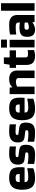

<svg xmlns="http://www.w3.org/2000/svg" viewBox="1526 -2232 715 3808"><g transform="rotate(-90 1884.0 -327.5)"><path d="M452 -146V-27Q428 -12 371 -1Q314 10 251 10Q131 10 78 -50.5Q25 -111 25 -247Q25 -380 81 -442Q137 -504 258 -504Q376 -504 424.5 -457.5Q473 -411 473 -293Q473 -261 472 -242Q471 -223 468 -198H176Q177 -157 198 -141Q219 -125 275 -125Q323 -125 373 -131.5Q423 -138 452 -146ZM258 -376Q210 -376 193 -359.5Q176 -343 176 -295H337V-317Q336 -352 320.5 -364Q305 -376 258 -376Z M743 -377Q701 -377 686.5 -370.5Q672 -364 672 -341Q672 -332 677.5 -326.5Q683 -321 693 -320L812 -304Q870 -296 893.5 -266.5Q917 -237 917 -173Q917 -77 874 -33.5Q831 10 724 10Q665 10 617.5 5.5Q570 1 537 -7V-137Q562 -131 606.5 -126.5Q651 -122 697 -122Q738 -122 752.5 -130.5Q767 -139 767 -163Q767 -171 762 -176.5Q757 -182 749 -183L626 -199Q572 -206 547.5 -238.5Q523 -271 523 -335Q523 -419 576 -461.5Q629 -504 733 -504Q774 -504 809 -502Q844 -500 883 -494V-369Q858 -373 821 -375Q784 -377 743 -377Z M1183 -377Q1141 -377 1126.5 -370.5Q1112 -364 1112 -341Q1112 -332 1117.5 -326.5Q1123 -321 1133 -320L1252 -304Q1310 -296 1333.5 -266.5Q1357 -237 1357 -173Q1357 -77 1314 -33.5Q1271 10 1164 10Q1105 10 1057.5 5.5Q1010 1 977 -7V-137Q1002 -131 1046.5 -126.5Q1091 -122 1137 -122Q1178 -122 1192.5 -130.5Q1207 -139 1207 -163Q1207 -171 1202 -176.5Q1197 -182 1189 -183L1066 -199Q1012 -206 987.5 -238.5Q963 -271 963 -335Q963 -419 1016 -461.5Q1069 -504 1173 -504Q1214 -504 1249 -502Q1284 -500 1323 -494V-369Q1298 -373 1261 -375Q1224 -377 1183 -377Z M1831 -146V-27Q1807 -12 1750 -1Q1693 10 1630 10Q1510 10 1457 -50.5Q1404 -111 1404 -247Q1404 -380 1460 -442Q1516 -504 1637 -504Q1755 -504 1803.5 -457.5Q1852 -411 1852 -293Q1852 -261 1851 -242Q1850 -223 1847 -198H1555Q1556 -157 1577 -141Q1598 -125 1654 -125Q1702 -125 1752 -131.5Q1802 -138 1831 -146ZM1637 -376Q1589 -376 1572 -359.5Q1555 -343 1555 -295H1716V-317Q1715 -352 1699.5 -364Q1684 -376 1637 -376Z M2071 0H1921V-494H2051L2057 -442H2060Q2092 -475 2129.5 -489.5Q2167 -504 2220 -504Q2304 -504 2347 -463Q2390 -422 2390 -342V0H2240V-322Q2240 -345 2221.5 -357Q2203 -369 2167 -369Q2140 -369 2115 -363Q2090 -357 2071 -346Z M2500 -369H2442V-494H2505L2524 -609H2650V-494H2790V-369H2650V-177Q2650 -149 2664.5 -139.5Q2679 -130 2722 -130Q2737 -130 2759 -132.5Q2781 -135 2796 -138V-10Q2780 -3 2746.5 3.5Q2713 10 2687 10Q2587 10 2543.5 -32.5Q2500 -75 2500 -171Z M3003 -548H2845V-665H3003ZM2999 0H2849V-494H2999Z M3205 10Q3129 10 3093.5 -28Q3058 -66 3058 -148Q3058 -232 3100.5 -266Q3143 -300 3247 -300Q3271 -300 3296.5 -297.5Q3322 -295 3341 -291V-327Q3341 -351 3320.5 -362.5Q3300 -374 3258 -374Q3210 -374 3172.5 -371.5Q3135 -369 3104 -363V-486Q3141 -495 3190 -499.5Q3239 -504 3304 -504Q3396 -504 3443.5 -463Q3491 -422 3491 -342V0H3351L3346 -42H3343Q3312 -18 3275 -4Q3238 10 3205 10ZM3267 -201Q3227 -201 3213 -192.5Q3199 -184 3199 -157Q3199 -132 3210.5 -122.5Q3222 -113 3251 -113Q3273 -113 3297 -119Q3321 -125 3341 -134V-195Q3329 -198 3311 -199.5Q3293 -201 3267 -201Z M3725 -665V0H3575V-665Z"/></g></svg>

Font: Blinker
Style: Bold
Weight: 700
Designer: Juergen Huber
Foundry: supertype
Version: Version 1.015;PS 1.15;hotconv 1.0.88;makeotf.lib2.5.647800; 